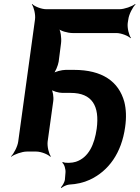

<svg xmlns="http://www.w3.org/2000/svg" viewBox="-20 -757 697 959"><path d="M463 -114C452 -36 423 30 359 51C342 57 304 59 294 52L291 56C301 62 309 89 307 106L304 142C302 154 291 172 284 179L287 182C294 175 313 166 325 165C363 163 398 155 428 141C523 97 587 7 605 -122C612 -170 610 -212 601 -248C573 -350 491 -408 349 -408H308C289 -408 253 -399 242 -389L245 -386C256 -396 270 -430 273 -449L285 -542C288 -566 283 -606 272 -618L269 -616C279 -603 318 -592 342 -592H561C585 -592 621 -578 632 -566L634 -568C624 -581 615 -618 618 -642L621 -661C624 -685 643 -722 657 -735L655 -737C640 -725 601 -711 577 -711H211C187 -711 152 -725 141 -737L139 -735C149 -722 158 -685 155 -661L71 -50C68 -26 49 11 35 24L36 26C51 14 90 0 114 0H161C185 0 220 14 231 26L234 24C224 11 215 -26 218 -50L246 -252C249 -271 244 -305 235 -315L232 -312C241 -302 273 -293 292 -293H333C441 -293 478 -227 463 -114Z"/></svg>

Font: Asimov
Style: EdgeIt
Weight: 500
Designer: Google
Version: Version 2.000980: 2014